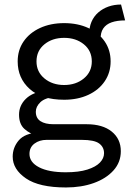

<svg xmlns="http://www.w3.org/2000/svg" viewBox="-20 -612 572 847"><path d="M514 -592 532 -522Q497 -522 472.5 -513.5Q448 -505 435.5 -486.5Q423 -468 424 -439L374 -460Q373 -491 383.5 -515.5Q394 -540 413.5 -557Q433 -574 458.5 -583Q484 -592 514 -592ZM362 -64Q433 -64 473 -31.5Q513 1 513 55Q513 104 480.5 140Q448 176 393.5 195.5Q339 215 271 215Q153 215 94.5 175Q36 135 36 79Q36 39 62.5 7.5Q89 -24 152 -28L145 -13Q111 -22 87.5 -43.5Q64 -65 64 -106Q64 -147 94.5 -176.5Q125 -206 185 -213L228 -186Q179 -181 158.5 -161.5Q138 -142 138 -119Q138 -91 158.5 -77.5Q179 -64 216 -64ZM270 148Q328 148 365.5 136Q403 124 421 105Q439 86 439 64Q439 37 417.5 21Q396 5 340 5H186Q154 5 132 21.5Q110 38 110 67Q110 104 152.5 126Q195 148 270 148ZM263 -510Q323 -510 369.5 -488.5Q416 -467 442 -429Q468 -391 468 -341Q468 -292 442 -253.5Q416 -215 369.5 -193.5Q323 -172 263 -172Q164 -172 111 -219.5Q58 -267 58 -341Q58 -391 84 -429Q110 -467 156.5 -488.5Q203 -510 263 -510ZM263 -445Q211 -445 176 -416.5Q141 -388 141 -341Q141 -295 176 -266Q211 -237 263 -237Q315 -237 350 -266Q385 -295 385 -341Q385 -388 350 -416.5Q315 -445 263 -445Z"/></svg>

Font: Work Sans
Style: Regular
Weight: 400
Designer: Wei Huang
Foundry: Wei Huang
Version: Version 2.006; ttfautohint (v1.8.1.43-b0c9)